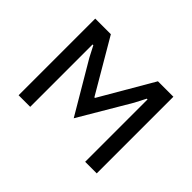

<svg xmlns="http://www.w3.org/2000/svg" viewBox="-109 -715 914 914"><g transform="rotate(45 348.0 -258.0)"><path d="M85 -516H190L347 -248H351L507 -516H611V0H533V-420H528L499 -364L348 -108L197 -364L168 -420H163V0H85Z"/></g></svg>

Font: Aneliza
Style: Regular
Weight: 400
Designer: Mike Abbink, Paul van der Laan, Pieter van Rosmalen
Foundry: Bold Monday
Version: Version 3.001;September 8, 2019;FontCreator 11.5.0.2425 64-b